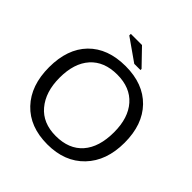

<svg xmlns="http://www.w3.org/2000/svg" viewBox="-224 -1042 1227 1227"><g transform="rotate(45 389.0 -428.5)"><path d="M388 10Q229 10 138 -86Q47 -182 47 -347Q47 -512 137 -605Q228 -698 389 -698Q548 -698 639 -604.5Q730 -511 730 -347Q730 -183 637.5 -86.5Q545 10 388 10ZM635 -347Q635 -476 570.5 -549Q506 -622 389 -622Q271 -622 206.5 -550Q142 -478 142 -347Q142 -219 207 -142Q271 -66 388 -66Q507 -66 571 -139Q635 -212 635 -347ZM473 -747H417L266 -853V-867H367L473 -757Z"/></g></svg>

Font: Libra Sans
Style: Regular
Weight: 400
Foundry: Context Ltd
Version: Version 1.002